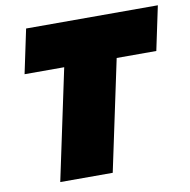

<svg xmlns="http://www.w3.org/2000/svg" viewBox="-79 -777 846 854"><g transform="rotate(-10 344.5 -349.5)"><path d="M231 -500H52L94 -699H689L647 -500H468L362 0H125Z"/></g></svg>

Font: Prompt Black
Style: Italic
Weight: 900
Italic angle: -12°
Designer: Katatrad Team
Foundry: CadsonDemak
Version: Version 1.001